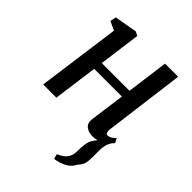

<svg xmlns="http://www.w3.org/2000/svg" viewBox="-225 -678 1039 1039"><g transform="rotate(45 295.0 -158.0)"><path d="M374.5 243 367 214.5Q389.5 205 403 194.2Q416.5 183.5 425 167Q434.5 148 433.8 121.8Q433 95.5 437.5 69Q440 49 449.5 33.2Q459 17.5 469 5Q452 10 434.5 10Q403 10 383.2 -6.5Q363.5 -23 368.5 -57.5L395.5 -255H183.5L149 0H48L113 -476.5L62.5 -500.5L69 -534.5L199.5 -557.5L222.5 -545.5L190.5 -306H402.5L434.5 -546H535L475.5 -86Q473 -67.5 477.5 -59.2Q482 -51 489 -51Q498 -51 508.8 -56.2Q519.5 -61.5 535 -76L547.5 -51.5Q543 -44.5 535 -36.5Q523 -18 518.8 1.2Q514.5 20.5 515 44.5Q516 83 514 116.8Q512 150.5 485.5 176.5Q474.5 202.5 445.2 219.8Q416 237 374.5 243Z"/></g></svg>

Font: Merriweather Text Regular
Style: Italic
Weight: 400
Italic angle: -7.8°
Designer: Eben Sorkin
Foundry: Eben Sorkin
Version: Version 2.100; ttfautohint (v1.7.19-72a1) -l 8 -r 50 -G 200 